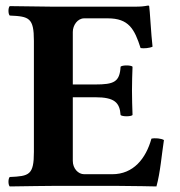

<svg xmlns="http://www.w3.org/2000/svg" viewBox="-20 -669 649 691"><path d="M323 -365H242V-554C242 -578 259 -603 283 -603H368C443 -603 464 -565 486 -496C498 -494 519 -496 529 -501C524 -542 519 -638 517 -646C517 -648 516 -649 513 -649C496 -646 488 -645 464 -645H169C169 -645 65 -646 15 -647C9 -641 9 -619 15 -613C85 -610 102 -605 102 -522V-122C102 -39 85 -35 15 -32C9 -26 9 -4 15 2C64 1 170 0 170 0H405C453 0 543 2 543 2C557 -48 562 -114 570 -165C560 -171 538 -173 525 -170C505 -98 460 -42 384 -42H283C261 -42 242 -63 242 -90V-319H323C392 -319 411 -300 414 -255C420 -249 451 -249 457 -255C456 -290 455 -309 455 -343C455 -377 456 -399 457 -429C451 -435 420 -435 414 -429C411 -374 390 -365 323 -365Z"/></svg>

Font: Libertinus Serif
Style: Bold
Weight: 700
Designer: Philipp H. Poll, Khaled Hosny
Foundry: Caleb Maclennan
Version: Version 7.050;RELEASE